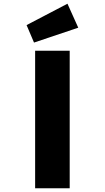

<svg xmlns="http://www.w3.org/2000/svg" viewBox="-20 -1013 564 1033"><path d="M169 0V-740H355V0ZM163 -784 123 -878 343 -993 401 -864Z"/></svg>

Font: Lexend Peta ExtraBold
Style: Regular
Weight: 800
Version: Version 1.007